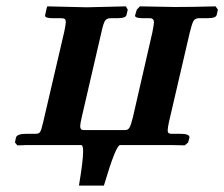

<svg xmlns="http://www.w3.org/2000/svg" viewBox="-20 -454 702 601"><path d="M457 -353Q461.9 -378.4 461.9 -383.8Q461.9 -397 449.2 -397H428.2Q401.4 -397 402.8 -405.8L408.2 -423.8L418 -434.1L527.8 -432.1Q580.6 -432.1 654.8 -434.1L662.1 -423.8L658.2 -407.2Q656.2 -397 627.9 -397H603Q591.3 -397 586.2 -389.2Q581.1 -381.3 574.2 -353L508.8 -71.8Q504.9 -54.2 504.9 -44.9Q504.9 -35.2 516.1 -35.2H544.9Q573.2 -35.2 573.2 -23.9L568.8 -7.8L558.1 1Q557.1 1 546.9 0.7Q536.6 0.5 523.2 0.2Q509.8 0 501 0H434.1H356Q342.8 0 305.2 127H227.1Q240.2 49.3 240.2 20Q240.2 0 233.9 0H160.2H85.9H73.2Q65.9 0 59.3 0.2Q52.7 0.5 47.1 0.7Q41.5 1 38.1 1H34.2L26.9 -7.8L29.8 -22.9Q32.7 -35.2 63 -35.2H91.8Q102.1 -35.2 105.5 -41Q109.4 -46.4 115.2 -71.8L181.2 -355Q186 -378.4 186 -384.8Q186 -391.6 182.9 -394.3Q179.7 -397 171.9 -397H146Q119.6 -397 121.1 -405.8L126 -428.2L127.9 -434.1L251 -431.2Q269 -431.6 312.5 -432.6Q356 -433.6 374 -434.1L379.9 -423.8L376 -407.2Q374 -397 346.2 -397H326.2Q314.5 -397 309.1 -389.4Q303.7 -381.8 297.9 -355L235.8 -86.9Q231 -65.9 231 -59.1Q231 -46.9 241.2 -46.9H372.1Q380.9 -46.9 385.5 -54.9Q390.1 -63 396 -86.9Z"/></svg>

Font: Linux Libertine G
Style: Semibold Italic
Weight: 600
Italic angle: -11.5°
Designer: Philipp H. Poll
Foundry: Philipp H. Poll
Version: Version 5.1.1